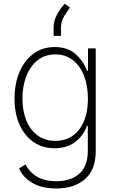

<svg xmlns="http://www.w3.org/2000/svg" viewBox="-20 -809 630 1044"><path d="M286.6 215.8Q210 215.8 157.7 186.5Q105.5 157.2 83.5 106.4L119.6 85Q137.7 124.5 179.2 150.4Q220.7 176.3 286.6 176.3Q365.2 176.3 411.4 135.5Q457.5 94.7 457.5 11.2V-124.5H453.1Q434.1 -71.8 389.2 -37.4Q344.2 -2.9 276.9 -2.9Q212.4 -2.9 163.3 -36.1Q114.3 -69.3 86.7 -130.1Q59.1 -190.9 59.1 -272.9Q59.1 -354.5 86.2 -418Q113.3 -481.4 162.4 -517.3Q211.4 -553.2 277.8 -553.2Q348.1 -553.2 391.1 -514.6Q434.1 -476.1 453.6 -423.8H458.5V-545.9H500.5V13.2Q500.5 115.2 441.4 165.5Q382.3 215.8 286.6 215.8ZM280.8 -43Q362.8 -43 410.4 -104.7Q458 -166.5 458 -273.4Q458 -342.3 437 -396.5Q416 -450.7 376.2 -481.9Q336.4 -513.2 280.8 -513.2Q224.6 -513.2 184.6 -481.4Q144.5 -449.7 123.3 -395.3Q102.1 -340.8 102.1 -273.4Q102.1 -205.1 123.5 -153.1Q145 -101.1 185.1 -72Q225.1 -43 280.8 -43ZM271.5 -613.8V-657.7Q271.5 -688.5 282.2 -713.6Q293 -738.8 307.1 -757.6Q321.3 -776.4 331.5 -788.6L360.4 -768.1Q345.2 -747.1 328.4 -720Q311.5 -692.9 311.5 -656.2V-613.8Z"/></svg>

Font: Inter Extra Light
Style: Regular
Weight: 200
Designer: Rasmus Andersson
Foundry: rsms
Version: Version 4.000;git-3c8e0fc